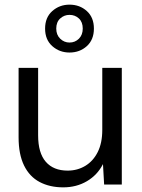

<svg xmlns="http://www.w3.org/2000/svg" viewBox="-20 -794 613 826"><path d="M252 12Q194 12 150.5 -11Q107 -34 83.5 -82Q60 -130 60 -203V-502H144V-212Q144 -136 177 -98Q210 -60 271 -60Q313 -60 347 -80.5Q381 -101 400.5 -140Q420 -179 420 -235V-502H504V0H428L423 -88Q399 -41 354 -14.5Q309 12 252 12ZM279 -568Q236 -568 205 -595.5Q174 -623 174 -671Q174 -719 205 -746.5Q236 -774 279 -774Q323 -774 353.5 -746.5Q384 -719 384 -671Q384 -623 353.5 -595.5Q323 -568 279 -568ZM279 -611Q303 -611 319.5 -627.5Q336 -644 336 -671Q336 -699 319.5 -714.5Q303 -730 279 -730Q256 -730 239 -714.5Q222 -699 222 -671Q222 -644 239 -627.5Q256 -611 279 -611Z"/></svg>

Font: DM Sans 16pt
Style: Regular
Weight: 400
Version: Version 4.004;gftools[0.9.30]